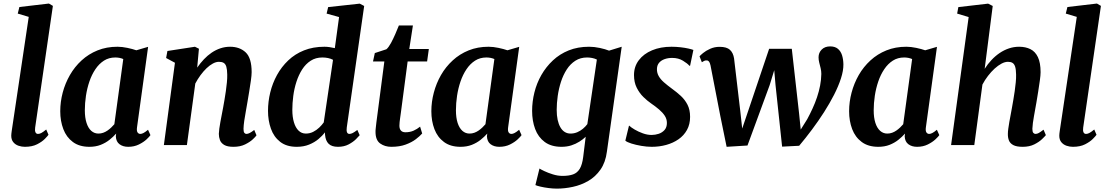

<svg xmlns="http://www.w3.org/2000/svg" viewBox="-20 -838 6402 1109"><path d="M183 -101Q180.5 -84 184.8 -74.2Q189 -64.5 199.5 -64.5Q208 -64.5 218 -69.5Q228 -74.5 247 -90L260 -59.5Q255 -52 238.8 -35.5Q222.5 -19 194 -4.5Q165.5 10 123.5 10Q105 10 86.8 3.8Q68.5 -2.5 56.8 -16.8Q45 -31 45 -54.5Q45 -59.5 45.8 -66.5Q46.5 -73.5 47.5 -80.2Q48.5 -87 49 -90.5L146 -740.5L82.5 -759.5L92 -797.5L262.5 -817.5L285.5 -804Z M771.5 -103Q768.5 -82 774.5 -73.2Q780.5 -64.5 790.5 -64.5Q798.5 -64.5 808.8 -69.8Q819 -75 835 -88.5L849 -57.5Q844 -49.5 826.8 -33.2Q809.5 -17 782.2 -3.5Q755 10 720.5 10Q690.5 10 670.5 -4.8Q650.5 -19.5 649 -50.5L651 -66.5Q634.5 -48 612.2 -30.2Q590 -12.5 561.2 -1.2Q532.5 10 496.5 10Q438.5 10 401 -17.8Q363.5 -45.5 345.8 -92.2Q328 -139 328 -195.5Q328 -249.5 342.2 -303.2Q356.5 -357 383.8 -404.5Q411 -452 451.2 -489Q491.5 -526 543.5 -547Q595.5 -568 658.5 -568Q685 -568 715.8 -561.5Q746.5 -555 767.5 -547.5L835.5 -567.5ZM692 -497Q681.5 -501.5 669.8 -503.8Q658 -506 646 -506Q609 -506 580.5 -487.8Q552 -469.5 531 -438.2Q510 -407 496.5 -367.5Q483 -328 476.5 -285Q470 -242 470 -201Q470 -158.5 479.8 -128.2Q489.5 -98 507.2 -82.2Q525 -66.5 548.5 -66.5Q563 -66.5 576.2 -71.2Q589.5 -76 601 -84Q612.5 -92 622.5 -101.5Q632.5 -111 640.5 -120.5Z M1119 -447.5Q1137 -473.5 1157.8 -495.5Q1178.5 -517.5 1202.5 -533.8Q1226.5 -550 1253.2 -559Q1280 -568 1309 -568Q1364.5 -568 1399 -535.5Q1433.5 -503 1433.5 -421Q1433.5 -404 1429.2 -373Q1425 -342 1419.2 -308Q1413.5 -274 1409 -247Q1405 -222 1399.8 -194.2Q1394.5 -166.5 1390.8 -140.2Q1387 -114 1386.5 -94Q1386.5 -76.5 1391.5 -70.5Q1396.5 -64.5 1403 -64.5Q1412 -64.5 1422.2 -69.8Q1432.5 -75 1448.5 -87.5L1461.5 -56.5Q1457.5 -49.5 1440.5 -33.5Q1423.5 -17.5 1395.5 -3.8Q1367.5 10 1328.5 10Q1293.5 10 1275.2 -0.8Q1257 -11.5 1250.5 -28.8Q1244 -46 1244 -65Q1244.5 -78 1246.8 -95.5Q1249 -113 1253 -133.8Q1257 -154.5 1261 -176Q1265 -197.5 1269 -218Q1272.5 -238.5 1276.8 -262.2Q1281 -286 1284.5 -311.5Q1288 -337 1290.5 -361.5Q1293 -386 1292.5 -407.5Q1292 -437 1287.2 -452.8Q1282.5 -468.5 1272 -474.8Q1261.5 -481 1244.5 -481Q1228 -481 1209.5 -471Q1191 -461 1173 -443.8Q1155 -426.5 1138.2 -403.8Q1121.5 -381 1108 -355.5L1059.5 0H926.5L990.5 -475.5L939.5 -503L947 -543.5L1106 -568L1129 -556.5Z M1983 -102Q1980.5 -84 1984.2 -74.2Q1988 -64.5 1998.5 -64.5Q2006.5 -64.5 2016.8 -69.5Q2027 -74.5 2044 -87.5L2057.5 -57Q2052 -50 2036 -34Q2020 -18 1993.8 -4Q1967.5 10 1932 10Q1896 10 1878.2 -7.5Q1860.5 -25 1857.5 -59L1856.5 -73.5Q1842.5 -54 1819.5 -34.8Q1796.5 -15.5 1765.2 -2.8Q1734 10 1694 10Q1635 10 1598.2 -18.8Q1561.5 -47.5 1544.8 -94.8Q1528 -142 1528 -197.5Q1528 -251 1541 -304.2Q1554 -357.5 1580 -404.8Q1606 -452 1644.8 -489Q1683.5 -526 1736 -547Q1788.5 -568 1854 -568Q1867.5 -568 1883.5 -565.8Q1899.5 -563.5 1914 -560L1938.5 -739.5L1866.5 -759.5L1875.5 -797L2058 -817L2083.5 -803.5ZM1903.5 -492.5Q1890.5 -499.5 1874.5 -502.8Q1858.5 -506 1842 -506Q1803.5 -506 1774.5 -487.2Q1745.5 -468.5 1725.2 -436.8Q1705 -405 1692.2 -365.5Q1679.5 -326 1674 -284Q1668.5 -242 1668.5 -203.5Q1668.5 -162.5 1677.8 -131.5Q1687 -100.5 1704.5 -83.5Q1722 -66.5 1746.5 -66.5Q1769 -66.5 1788.5 -76.2Q1808 -86 1823.8 -101Q1839.5 -116 1850 -131Z M2295 -183.5Q2292.5 -167.5 2291 -155.2Q2289.5 -143 2288.2 -132.8Q2287 -122.5 2287 -112Q2287 -93.5 2295.8 -83.8Q2304.5 -74 2321.5 -74Q2348 -74 2368.8 -83.2Q2389.5 -92.5 2406.5 -106.5L2418.5 -67Q2405.5 -52 2382 -34Q2358.5 -16 2323.2 -3Q2288 10 2240 10Q2203 10 2176 -9.2Q2149 -28.5 2149 -76.5Q2149 -80 2149.2 -85.8Q2149.5 -91.5 2150.8 -102.2Q2152 -113 2154 -130.8Q2156 -148.5 2160 -176.5L2200 -483H2134.5L2145 -531.5L2212 -553.5Q2225 -565 2238 -589Q2251 -613 2263 -640.5Q2275 -668 2284 -691H2365L2344 -555H2457L2447 -483H2334.5Z M2915 -103Q2912 -82 2918 -73.2Q2924 -64.5 2934 -64.5Q2942 -64.5 2952.2 -69.8Q2962.5 -75 2978.5 -88.5L2992.5 -57.5Q2987.5 -49.5 2970.2 -33.2Q2953 -17 2925.8 -3.5Q2898.5 10 2864 10Q2834 10 2814 -4.8Q2794 -19.5 2792.5 -50.5L2794.5 -66.5Q2778 -48 2755.8 -30.2Q2733.5 -12.5 2704.8 -1.2Q2676 10 2640 10Q2582 10 2544.5 -17.8Q2507 -45.5 2489.2 -92.2Q2471.5 -139 2471.5 -195.5Q2471.5 -249.5 2485.8 -303.2Q2500 -357 2527.2 -404.5Q2554.5 -452 2594.8 -489Q2635 -526 2687 -547Q2739 -568 2802 -568Q2828.5 -568 2859.2 -561.5Q2890 -555 2911 -547.5L2979 -567.5ZM2835.5 -497Q2825 -501.5 2813.2 -503.8Q2801.5 -506 2789.5 -506Q2752.5 -506 2724 -487.8Q2695.5 -469.5 2674.5 -438.2Q2653.5 -407 2640 -367.5Q2626.5 -328 2620 -285Q2613.5 -242 2613.5 -201Q2613.5 -158.5 2623.2 -128.2Q2633 -98 2650.8 -82.2Q2668.5 -66.5 2692 -66.5Q2706.5 -66.5 2719.8 -71.2Q2733 -76 2744.5 -84Q2756 -92 2766 -101.5Q2776 -111 2784 -120.5Z M3485.5 38Q3477.5 100 3448.5 141.5Q3419.5 183 3378 207Q3336.5 231 3289.2 241.2Q3242 251.5 3196.5 251.5Q3173.5 251.5 3148.5 248.2Q3123.5 245 3102.8 240.2Q3082 235.5 3072.5 231L3096 135.5Q3103.5 140.5 3124.5 150.5Q3145.5 160.5 3173.5 169.2Q3201.5 178 3229.5 178Q3266 178 3290.2 169.2Q3314.5 160.5 3328.8 136.8Q3343 113 3348.5 69L3363 -48Q3347.5 -33 3326.5 -19.8Q3305.5 -6.5 3279.8 1.8Q3254 10 3223.5 10Q3164 10 3126.2 -18Q3088.5 -46 3071 -93Q3053.5 -140 3053.5 -197.5Q3053.5 -251 3066.8 -304.2Q3080 -357.5 3107 -404.8Q3134 -452 3173.5 -489Q3213 -526 3265.2 -547Q3317.5 -568 3382.5 -568Q3412.5 -568 3444.8 -561Q3477 -554 3498 -545.5L3571 -568ZM3427.5 -494Q3415.5 -500 3400.8 -503Q3386 -506 3371 -506Q3332.5 -506 3303.2 -487.2Q3274 -468.5 3253.5 -436.8Q3233 -405 3220.2 -365.5Q3207.5 -326 3201.5 -284Q3195.5 -242 3195.5 -203.5Q3195.5 -171 3201 -145.8Q3206.5 -120.5 3216.8 -102.8Q3227 -85 3241.8 -75.8Q3256.5 -66.5 3275.5 -66.5Q3296 -66.5 3314.2 -74.2Q3332.5 -82 3347.2 -94.5Q3362 -107 3372.5 -121Z M3966 -458.5H3961.5Q3951.5 -471 3925 -487.2Q3898.5 -503.5 3862.5 -503.5Q3838.5 -503.5 3818.8 -496.5Q3799 -489.5 3787 -475.5Q3775 -461.5 3774.5 -439.5Q3774 -417.5 3784.5 -398.8Q3795 -380 3815 -362.5Q3835 -345 3861.5 -325.5Q3888 -306.5 3912 -284.5Q3936 -262.5 3951 -233.2Q3966 -204 3966 -163Q3966 -120 3948 -87.5Q3930 -55 3899 -33.5Q3868 -12 3828.2 -1Q3788.5 10 3744.5 10Q3716 10 3684 4.5Q3652 -1 3626.8 -9Q3601.5 -17 3592 -25.5L3613 -112H3614.5Q3625 -102 3646.2 -89.5Q3667.5 -77 3693.2 -67.8Q3719 -58.5 3743.5 -58.5Q3764.5 -58.5 3784.8 -65.2Q3805 -72 3818.5 -87.2Q3832 -102.5 3832 -128Q3832 -150.5 3819.8 -169.2Q3807.5 -188 3787 -205.5Q3766.5 -223 3741 -240.5Q3719 -255.5 3696.2 -277.8Q3673.5 -300 3657.8 -331.2Q3642 -362.5 3642 -404.5Q3642 -453.5 3669.8 -490.2Q3697.5 -527 3746.5 -547.5Q3795.5 -568 3858.5 -568Q3885 -568 3911 -565Q3937 -562 3956.8 -557.5Q3976.5 -553 3985 -549.5Z M4177 10 4140.5 -168.5 4084 -460Q4080.5 -476 4075.2 -482.5Q4070 -489 4062 -489Q4052.5 -489.5 4046.8 -486Q4041 -482.5 4034 -478.5L4020.5 -512.5Q4024.5 -518 4040.8 -531.5Q4057 -545 4082 -556.2Q4107 -567.5 4136.5 -567.5Q4177.5 -567.5 4196.2 -550.2Q4215 -533 4220 -500.5L4256 -195.5L4267 -95.5L4308.5 -218L4422.5 -556H4553.5L4595.5 -183L4605 -89.5L4642.5 -149.5Q4658.5 -179 4673.2 -211Q4688 -243 4699.2 -276.5Q4710.5 -310 4717 -344Q4723.5 -378 4724 -411Q4724 -428 4720 -444.2Q4716 -460.5 4712 -476.2Q4708 -492 4708 -507Q4708 -533.5 4726.2 -551.8Q4744.5 -570 4775 -570Q4803 -570 4819.8 -556Q4836.5 -542 4843.8 -518.5Q4851 -495 4851.5 -466.5Q4852 -430.5 4837.5 -385.5Q4823 -340.5 4797.8 -291Q4772.5 -241.5 4739.8 -190.2Q4707 -139 4670 -89.5Q4633 -40 4596 4L4497.5 9L4459.5 -346.5L4452 -432.5L4425.5 -346L4297.5 2.5Z M5328 -103Q5325 -82 5331 -73.2Q5337 -64.5 5347 -64.5Q5355 -64.5 5365.2 -69.8Q5375.5 -75 5391.5 -88.5L5405.5 -57.5Q5400.5 -49.5 5383.2 -33.2Q5366 -17 5338.8 -3.5Q5311.5 10 5277 10Q5247 10 5227 -4.8Q5207 -19.5 5205.5 -50.5L5207.5 -66.5Q5191 -48 5168.8 -30.2Q5146.5 -12.5 5117.8 -1.2Q5089 10 5053 10Q4995 10 4957.5 -17.8Q4920 -45.5 4902.2 -92.2Q4884.5 -139 4884.5 -195.5Q4884.5 -249.5 4898.8 -303.2Q4913 -357 4940.2 -404.5Q4967.5 -452 5007.8 -489Q5048 -526 5100 -547Q5152 -568 5215 -568Q5241.5 -568 5272.2 -561.5Q5303 -555 5324 -547.5L5392 -567.5ZM5248.5 -497Q5238 -501.5 5226.2 -503.8Q5214.5 -506 5202.5 -506Q5165.5 -506 5137 -487.8Q5108.5 -469.5 5087.5 -438.2Q5066.5 -407 5053 -367.5Q5039.5 -328 5033 -285Q5026.5 -242 5026.5 -201Q5026.5 -158.5 5036.2 -128.2Q5046 -98 5063.8 -82.2Q5081.5 -66.5 5105 -66.5Q5119.5 -66.5 5132.8 -71.2Q5146 -76 5157.5 -84Q5169 -92 5179 -101.5Q5189 -111 5197 -120.5Z M5887 10Q5851.5 10 5832.8 0Q5814 -10 5807.5 -27Q5801 -44 5801.5 -65Q5801.5 -78 5804 -95.5Q5806.5 -113 5810 -133.8Q5813.5 -154.5 5817.8 -176Q5822 -197.5 5825.5 -218Q5829 -238.5 5833.2 -262.2Q5837.5 -286 5841 -311.5Q5844.5 -337 5847 -361.5Q5849.5 -386 5849 -407.5Q5848.5 -437 5843.5 -452.8Q5838.5 -468.5 5828.2 -474.8Q5818 -481 5802 -481Q5784.5 -481 5764.8 -470.5Q5745 -460 5725 -441.8Q5705 -423.5 5686.8 -399.8Q5668.5 -376 5654.5 -349.5L5607.5 0H5473.5L5575 -739.5L5508.5 -759.5L5515.5 -797L5687.5 -817L5714 -803.5L5667.5 -440.5Q5685 -468 5706.8 -491.2Q5728.5 -514.5 5754 -531.8Q5779.5 -549 5807.8 -558.5Q5836 -568 5866.5 -568Q5903.5 -568 5931.5 -554.2Q5959.5 -540.5 5975 -508Q5990.5 -475.5 5990.5 -421Q5990.5 -404 5986.2 -373Q5982 -342 5976.5 -308Q5971 -274 5966.5 -247Q5963 -228.5 5959.5 -207.8Q5956 -187 5952.2 -166.8Q5948.5 -146.5 5946 -127.8Q5943.5 -109 5943 -94Q5943 -76.5 5948.5 -70.5Q5954 -64.5 5961 -64.5Q5970.5 -64.5 5980.2 -70Q5990 -75.5 6007.5 -89L6021 -57.5Q6016 -51 5999 -34.5Q5982 -18 5954 -4Q5926 10 5887 10Z M6236.5 -101Q6234 -84 6238.2 -74.2Q6242.5 -64.5 6253 -64.5Q6261.5 -64.5 6271.5 -69.5Q6281.5 -74.5 6300.5 -90L6313.5 -59.5Q6308.5 -52 6292.2 -35.5Q6276 -19 6247.5 -4.5Q6219 10 6177 10Q6158.5 10 6140.2 3.8Q6122 -2.5 6110.2 -16.8Q6098.5 -31 6098.5 -54.5Q6098.5 -59.5 6099.2 -66.5Q6100 -73.5 6101 -80.2Q6102 -87 6102.5 -90.5L6199.5 -740.5L6136 -759.5L6145.5 -797.5L6316 -817.5L6339 -804Z"/></svg>

Font: Merriweather Light 18pt
Style: Bold Italic
Weight: 700
Italic angle: -7.8°
Version: Version 2.101